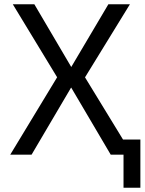

<svg xmlns="http://www.w3.org/2000/svg" viewBox="-20 -725 678 900"><path d="M559 155V0H516V-71H638V155ZM28 0 257 -378 258 -346 40 -705H141L314 -411L488 -705H589L369 -347V-378L600 0H499L314 -314H313L128 0Z"/></svg>

Font: Nunito Sans 7pt SemiCondensed
Style: Regular
Weight: 400
Width: 4
Designer: Vernon Adams
Foundry: Vernon Adams
Version: Version 3.101;gftools[0.9.27]